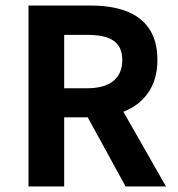

<svg xmlns="http://www.w3.org/2000/svg" viewBox="-20 -674 642 694"><path d="M212 0V-250H297L434 0H580L426 -270C499 -299 549 -359 549 -457C549 -605 444 -654 307 -654H83V0ZM295 -548C377 -548 422 -524 422 -457C422 -390 377 -355 295 -355H212V-548Z"/></svg>

Font: Source Sans Pro SemBd
Style: Regular
Weight: 700
Designer: Paul D. Hunt
Foundry: Adobe Systems Incorporated
Version: Version 2.020;PS 2.0;hotconv 1.0.86;makeotf.lib2.5.63406